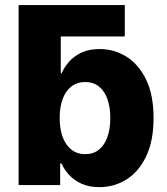

<svg xmlns="http://www.w3.org/2000/svg" viewBox="-20 -748 675 776"><path d="M140.6 -600.6 55.2 -727.5H484.4V-600.6ZM381.3 8.3Q340.8 8.3 310.5 -5.1Q280.3 -18.6 260 -40.3Q239.7 -62 228.5 -87.4H223.1V0H55.2V-727.5H225.6V-451.7H229Q239.7 -476.6 259.5 -499Q279.3 -521.5 309.8 -535.6Q340.3 -549.8 382.8 -549.8Q440.9 -549.8 490.5 -519.3Q540 -488.8 570.3 -426.8Q600.6 -364.7 600.6 -270.5Q600.6 -179.7 571.3 -117.4Q542 -55.2 492.4 -23.4Q442.9 8.3 381.3 8.3ZM324.2 -125Q357.4 -125 379.9 -143.1Q402.3 -161.1 414.1 -194.1Q425.8 -227.1 425.8 -271Q425.8 -314.9 414.1 -347.7Q402.3 -380.4 379.9 -398.4Q357.4 -416.5 324.2 -416.5Q292 -416.5 268.8 -398.7Q245.6 -380.9 233.4 -348.4Q221.2 -315.9 221.2 -271Q221.2 -226.6 233.4 -193.8Q245.6 -161.1 268.8 -143.1Q292 -125 324.2 -125Z"/></svg>

Font: Inter 16pt ExtraBold
Style: Regular
Weight: 800
Version: Version 4.001;git-66647c0bb